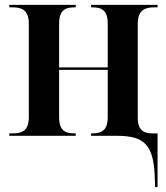

<svg xmlns="http://www.w3.org/2000/svg" viewBox="-20 -556 681 786"><path d="M614 182 615 210H625V-10H604C569 -10 544 -22 544 -74V-459C544 -517 576 -526 613 -526H625V-536H353V-526H357C393 -526 421 -517 421 -459V-280H222V-459C222 -517 250 -526 286 -526H290V-536H18V-526H30C67 -526 98 -517 98 -459V-77C98 -18 68 -10 30 -10H18V0H290V-10H286C250 -10 222 -18 222 -77V-270H421V-77C421 -19 393 -10 357 -10H353V0H460C577 0 611 42 614 182Z"/></svg>

Font: Noto Serif Display SemiCondensed SemiBold
Style: Regular
Weight: 600
Width: 4
Designer: Monotype Design Team
Foundry: Monotype Imaging Inc.
Version: Version 2.009